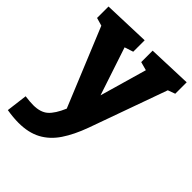

<svg xmlns="http://www.w3.org/2000/svg" viewBox="-227 -660 1021 1021"><g transform="rotate(45 283.5 -149.5)"><path d="M5 235 20 116Q57 121 82 121Q136 121 165.5 95Q195 69 221 8L39 -434L-6 -447V-533L257 -542V-456L208 -440L298 -169L374 -434L326 -447V-533L573 -542V-456L532 -441L375 -3Q346 77 309 132Q272 187 219.5 215Q167 243 93 243Q53 243 5 235Z"/></g></svg>

Font: Bitter ExtraBold
Style: Regular
Weight: 800
Designer: Sol Matas, and Bitter project Authors
Foundry: Sol Matas
Version: Version 2.001